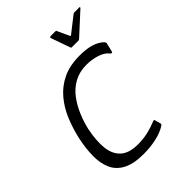

<svg xmlns="http://www.w3.org/2000/svg" viewBox="-188 -718 813 813"><g transform="rotate(-45 219.0 -311.0)"><path d="M188 5Q129 5 94 -13.5Q59 -32 44.5 -65Q30 -98 30.5 -142Q31 -186 42 -237Q53 -285 71 -328.5Q89 -372 118.5 -407Q148 -442 190 -462Q232 -482 291 -482Q332 -482 359.5 -473.5Q387 -465 405 -448Q408 -443 409 -441Q410 -439 408 -433L400 -399Q399 -393 395.5 -393Q392 -393 389 -396Q375 -415 345.5 -424.5Q316 -434 284 -434Q242 -434 210 -416.5Q178 -399 156 -369.5Q134 -340 119.5 -305.5Q105 -271 97 -236Q85 -177 89.5 -133.5Q94 -90 120.5 -65.5Q147 -41 200 -41Q233 -41 260.5 -47.5Q288 -54 312 -64Q322 -69 323 -62L330 -36Q331 -32 329 -30Q327 -28 324 -26Q298 -10 262.5 -2.5Q227 5 188 5ZM293 -530Q288 -530 288 -533L257 -621Q256 -623 258 -625Q260 -627 263 -627H291Q296 -627 296 -624L321 -570Q323 -565 328 -570L397 -624Q401 -627 405 -627H435Q438 -627 437.5 -625Q437 -623 435 -621L339 -533Q336 -530 331 -530Z"/></g></svg>

Font: Glory Thin Light
Style: Italic
Weight: 300
Italic angle: -12°
Version: Version 1.011